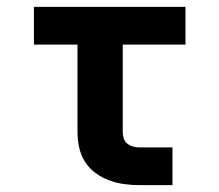

<svg xmlns="http://www.w3.org/2000/svg" viewBox="-20 -540 640 560"><path d="M387 0Q365 0 342.5 -3Q320 -6 298.5 -14Q277 -22 258.5 -35.5Q240 -49 228 -68Q216 -87 211 -109.5Q206 -132 206 -155V-410H79V-520H521V-410H338V-155Q338 -145 341 -136Q344 -127 351.5 -121Q359 -115 368.5 -112.5Q378 -110 387 -110H483V0Z"/></svg>

Font: Iosevka Aile Extrabold
Style: Regular
Weight: 800
Designer: Belleve Invis
Foundry: Belleve Invis
Version: Version 27.3.5; ttfautohint (v1.8.4)